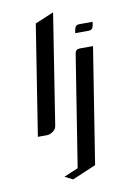

<svg xmlns="http://www.w3.org/2000/svg" viewBox="-78 -516 488 751"><g transform="rotate(-10 166.5 -140.5)"><path d="M119.1 171.9 175.8 147.9 246.1 -295.9Q249 -312 266.1 -312H317.9L245.1 147.9L150.9 188ZM257.8 -374 261.2 -390.1Q264.2 -405.8 279.8 -405.8H333L330.1 -390.1Q327.1 -374 311 -374ZM43.9 0 112.8 -438 187 -469.2 118.2 -30.8Q116.2 -17.1 104 -8.8Q92.3 0 78.1 0Z"/></g></svg>

Font: Hhenum
Style: Italic
Weight: 400
Designer: T. Christopher White
Version: Version 1.0